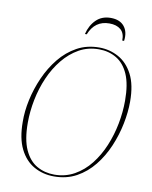

<svg xmlns="http://www.w3.org/2000/svg" viewBox="-97 -966 827 1048"><g transform="rotate(10 316.5 -442.0)"><path d="M275 11Q214 11 164 -17Q114 -45 85 -103.5Q56 -162 56 -253Q55 -311 69 -375.5Q83 -440 110.5 -502Q138 -564 179 -614.5Q220 -665 274.5 -695Q329 -725 398 -725Q455 -725 504.5 -698Q554 -671 584 -613.5Q614 -556 614 -463Q614 -405 601 -340Q588 -275 561.5 -212.5Q535 -150 494.5 -99.5Q454 -49 399.5 -19Q345 11 275 11ZM275 1Q336 1 386 -27Q436 -55 473.5 -102.5Q511 -150 536 -210Q561 -270 573.5 -335Q586 -400 586 -463Q586 -554 562 -609Q538 -664 495 -689.5Q452 -715 398 -715Q337 -715 288 -687.5Q239 -660 200.5 -613Q162 -566 136 -506.5Q110 -447 97 -381.5Q84 -316 84 -253Q84 -160 109.5 -104Q135 -48 178.5 -23.5Q222 1 275 1ZM307 -784Q319 -833 350.5 -864Q382 -895 431 -895Q482 -895 506.5 -864.5Q531 -834 524 -784H514Q515 -825 492 -844.5Q469 -864 429 -864Q349 -864 317 -784Z"/></g></svg>

Font: Noto Serif Display SemiCondensed Thin
Style: Italic
Weight: 100
Width: 4
Italic angle: -12°
Designer: Monotype Design Team
Foundry: Monotype Imaging Inc.
Version: Version 2.009